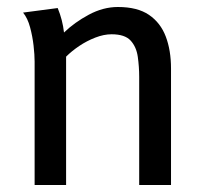

<svg xmlns="http://www.w3.org/2000/svg" viewBox="-20 -529 587 549"><path d="M145 -506Q152 -489 156.5 -471.5Q161 -454 163 -436Q193 -465 234 -487Q275 -509 317 -509Q373 -509 406 -486.5Q439 -464 454 -424.5Q469 -385 469 -333V0H378V-309Q378 -338 374 -366.5Q370 -395 353.5 -413Q337 -431 299 -431Q277 -431 252.5 -421.5Q228 -412 206.5 -397.5Q185 -383 169 -367V0H79V-353Q79 -372 76 -398.5Q73 -425 66 -451Q59 -477 46 -493Z"/></svg>

Font: Rosario Light Medium
Style: Regular
Weight: 500
Version: Version 1.101; ttfautohint (v1.8.1.43-b0c9)